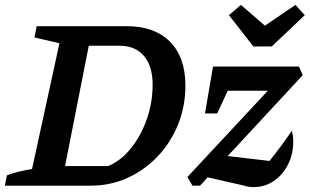

<svg xmlns="http://www.w3.org/2000/svg" viewBox="-41 -759 1266 785"><path d="M476 -652Q591 -652 654 -588.5Q717 -525 717 -409Q717 -324 687 -250Q657 -176 604 -120Q551 -64 481 -32Q411 0 331 0H-21L-13 -42Q24 -57 90 -68L202 -582L100 -606L109 -652ZM401 -80Q454 -102 495 -153.5Q536 -205 559.5 -272.5Q583 -340 583 -413Q583 -489 547.5 -530.5Q512 -572 448 -572H322L225 -80ZM746 0 725 -35 1054 -388H890L847 -295H797L830 -487H1181L1197 -452L890 -121L1061 -101Q1106 -157 1152 -224Q1155 -214 1156.5 -203Q1158 -192 1158 -181Q1158 -130 1137 -87.5Q1116 -45 1079 -19.5Q1042 6 996 6Q975 6 953 -1L808 -34L777 0ZM995 -569 895 -697 944 -739 1042 -654 1167 -739 1205 -697 1070 -569Z"/></svg>

Font: Piazzolla SC SemiBold
Style: Italic
Weight: 600
Italic angle: -11.3°
Designer: Juan Pablo del Peral
Foundry: Huerta Tipografica
Version: Version 1.330